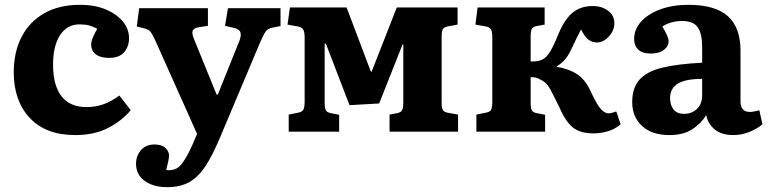

<svg xmlns="http://www.w3.org/2000/svg" viewBox="-20 -546 3182 796"><path d="M292 14Q170 14 103.5 -57Q37 -128 37 -246Q37 -330 69.5 -393Q102 -456 163.5 -491Q225 -526 311 -526Q374 -526 419.5 -506.5Q465 -487 490 -456Q515 -425 515 -388Q515 -354 495 -330Q475 -306 432 -306Q397 -306 377.5 -320.5Q358 -335 358 -362Q358 -373 363.5 -387Q369 -401 383 -427Q366 -436 349.5 -440.5Q333 -445 309 -445Q259 -445 229.5 -401Q200 -357 200 -278Q200 -192 235 -147Q270 -102 338 -102Q374 -102 407 -113Q440 -124 475 -150L522 -89Q484 -44 427 -15Q370 14 292 14Z M673 230Q616 230 580 204Q544 178 544 133Q544 100 564.5 76.5Q585 53 620 53Q650 53 665 66.5Q680 80 681 98Q681 107 677.5 123Q674 139 669 159Q708 164 731 136.5Q754 109 780 49L797 9L623 -380Q612 -403 605 -413Q598 -423 580 -428L547 -436L557 -512H842V-439L804 -433Q784 -430 779 -418.5Q774 -407 786 -380L878 -154H883L971 -373Q981 -397 977 -411Q973 -425 951 -430L913 -439L925 -512H1143V-438L1108 -431Q1090 -427 1082 -416Q1074 -405 1060 -374L891 27Q862 96 833 141Q804 186 766.5 208Q729 230 673 230Z M1177 0V-71L1217 -79Q1232 -82 1237.5 -91Q1243 -100 1243 -127V-390Q1243 -414 1237 -423.5Q1231 -433 1217 -436L1172 -444L1182 -515H1417L1516 -253L1520 -247L1625 -515H1877V-444L1839 -437Q1821 -434 1816 -425Q1811 -416 1811 -393V-120Q1811 -99 1816 -90Q1821 -81 1839 -78L1879 -71V0H1595V-71L1627 -77Q1642 -80 1647 -89Q1652 -98 1652 -122V-362H1649L1552 -117L1429 -110L1331 -365H1326V-121Q1326 -99 1330.5 -89.5Q1335 -80 1351 -77L1386 -70V0Z M2441 7Q2388 7 2357.5 -15.5Q2327 -38 2301 -97Q2277 -147 2261 -176.5Q2245 -206 2218 -217Q2209 -223 2200.5 -224.5Q2192 -226 2180 -226V-121Q2180 -98 2184.5 -89Q2189 -80 2205 -77L2240 -70V0H1955V-71L1995 -79Q2011 -82 2016 -91Q2021 -100 2021 -127V-390Q2021 -415 2015.5 -424Q2010 -433 1996 -436L1951 -444L1960 -515H2238V-444L2205 -438Q2189 -435 2184.5 -425.5Q2180 -416 2180 -392V-291Q2195 -291 2207 -292.5Q2219 -294 2230 -300Q2245 -307 2260 -331Q2275 -355 2296 -407Q2323 -470 2356.5 -495.5Q2390 -521 2436 -521Q2475 -521 2501 -501.5Q2527 -482 2527 -450Q2527 -419 2504 -394.5Q2481 -370 2455 -370Q2434 -370 2418.5 -382.5Q2403 -395 2389 -424Q2380 -407 2371 -389Q2362 -371 2351 -347Q2339 -320 2324.5 -302Q2310 -284 2288 -271V-269Q2338 -261 2372.5 -238.5Q2407 -216 2429 -167Q2453 -115 2469.5 -95.5Q2486 -76 2504 -76Q2513 -76 2535 -84L2553 -31Q2532 -12 2502.5 -2.5Q2473 7 2441 7Z M2755 14Q2683 14 2642 -23.5Q2601 -61 2601 -123Q2601 -182 2631.5 -216Q2662 -250 2726 -265.5Q2790 -281 2891 -286V-351Q2891 -406 2873 -432.5Q2855 -459 2807 -459Q2784 -459 2762 -452.5Q2740 -446 2726 -436Q2752 -393 2752 -376Q2752 -354 2732.5 -339Q2713 -324 2677 -324Q2643 -324 2626 -340.5Q2609 -357 2609 -384Q2609 -424 2637.5 -456Q2666 -488 2717 -507Q2768 -526 2834 -526Q2945 -526 2997.5 -479Q3050 -432 3050 -336V-126Q3050 -82 3088 -82Q3105 -82 3128 -89L3141 -31Q3121 -13 3088 0.5Q3055 14 3021 14Q2972 14 2943.5 -9Q2915 -32 2908 -69Q2887 -34 2850 -10Q2813 14 2755 14ZM2816 -74Q2849 -74 2870 -95Q2891 -116 2891 -151V-219Q2823 -219 2790.5 -199.5Q2758 -180 2758 -139Q2758 -110 2772.5 -92Q2787 -74 2816 -74Z"/></svg>

Font: Literata 12pt
Style: Bold
Weight: 700
Designer: Latin by Veronika Burian and Jose Scaglione. Greek by Irene Vlachou. Cyrillic by Vera Evstafieva.
Foundry: TypeTogether
Version: Version 3.002